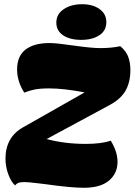

<svg xmlns="http://www.w3.org/2000/svg" viewBox="-20 -879 638 910"><path d="M213 -460Q169 -460 143 -454.5Q117 -449 95 -440Q61 -493 61 -550Q61 -613 101 -644Q141 -675 215 -675Q248 -675 330 -663Q414 -651 455 -651Q508 -651 550 -660Q578 -637 588 -609Q598 -581 598 -547Q598 -491 576 -451Q554 -411 503 -383L201 -220Q287 -197 386 -197Q460 -197 505 -212Q537 -160 537 -112Q537 -57 496.5 -23Q456 11 378 11Q315 11 196 -6Q185 -7 149.5 -11.5Q114 -16 95 -16Q76 -16 66.5 -12Q57 -8 52 0Q33 -16 19.5 -52.5Q6 -89 6 -127Q6 -229 90 -276L381 -441Q283 -460 213 -460ZM484 -774Q484 -734 451 -712Q418 -690 365 -690Q312 -690 279.5 -711.5Q247 -733 247 -772Q247 -812 282 -835.5Q317 -859 369 -859Q420 -859 452 -836Q484 -813 484 -774Z"/></svg>

Font: Sansita Black Italic
Style: Regular
Weight: 900
Italic angle: -11°
Designer: Pablo Cosgaya
Foundry: Omnibus-Type
Version: Version 1.006